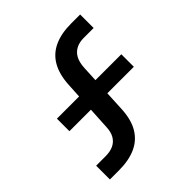

<svg xmlns="http://www.w3.org/2000/svg" viewBox="-188 -838 976 976"><g transform="rotate(-45 300.0 -350.0)"><path d="M115 0H50V-99H118Q151 -99 174.5 -110Q198 -121 211.5 -144Q225 -167 226 -203L242 -488Q246 -560 273 -607Q300 -654 350 -677Q400 -700 471 -700H536V-603H464Q434 -603 411 -591.5Q388 -580 374.5 -556Q361 -532 359 -492L345 -208Q341 -137 313.5 -91Q286 -45 236 -22.5Q186 0 115 0ZM78 -319V-409H541V-319Z"/></g></svg>

Font: SUSE SemiBold
Style: Regular
Weight: 600
Designer: Rene Bieder
Foundry: SUSE
Version: Version 1.000